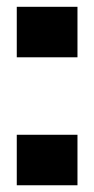

<svg xmlns="http://www.w3.org/2000/svg" viewBox="-20 -550 280 570"><path d="M29.8 0V-149.9H210V0ZM29.8 -379.9V-529.8H210V-379.9Z"/></svg>

Font: Russo One
Style: Regular
Weight: 400
Designer: Jovanny lemonad
Foundry: Jovanny Lemonad
Version: Version 1.000